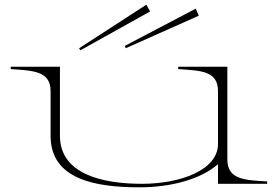

<svg xmlns="http://www.w3.org/2000/svg" viewBox="-20 -785 1187 820"><path d="M576 15C705 15 835 -17 911 -84V0H1121V-10C1027 -16 951 -17 951 -104V-500H741V-490C835 -483 911 -484 911 -396V-170C911 -58 749 0 586 0C414 0 236 -43 236 -205V-500H26V-490C120 -483 196 -483 196 -396V-205C196 -20 384 15 576 15ZM621 -736 605 -765 318 -579 323 -570ZM829 -718 816 -748 513 -589 517 -579Z"/></svg>

Font: Sprat Extended Thin
Style: Regular
Weight: 100
Width: 9
Designer: Ethan Nakache
Foundry: Collletttivo
Version: Version 2.000;Glyphs 3.2 (3217)